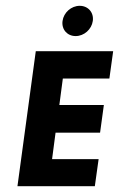

<svg xmlns="http://www.w3.org/2000/svg" viewBox="-20 -640 409 660"><path d="M369 -464H103L40 0H306L319 -93H159L171 -184H324L337 -279H184L196 -370H356ZM254 -620C225 -620 199 -597 195 -568C191 -539 211 -516 240 -516C269 -516 295 -539 299 -568C303 -597 283 -620 254 -620Z"/></svg>

Font: Hussar Tani
Style: Kurs
Weight: 700
Foundry: Cannot Into Space Fonts
Version: Version 0.92